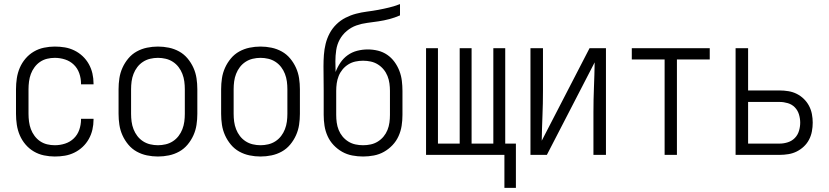

<svg xmlns="http://www.w3.org/2000/svg" viewBox="-20 -755 4040 936"><path d="M247 8Q221 8 194.5 2.5Q168 -3 145 -16.5Q122 -30 104.5 -50.5Q87 -71 76.5 -95.5Q66 -120 62 -146.5Q58 -173 58 -200V-320Q58 -347 62 -373.5Q66 -400 76.5 -424.5Q87 -449 104.5 -469.5Q122 -490 145 -503.5Q168 -517 194.5 -522.5Q221 -528 247 -528Q272 -528 296 -524Q320 -520 342.5 -509Q365 -498 383 -481Q401 -464 413 -442.5Q425 -421 430.5 -397Q436 -373 436 -348V-344H375V-347Q375 -373 366.5 -397.5Q358 -422 340 -439.5Q322 -457 297.5 -465Q273 -473 247 -473Q228 -473 209.5 -468.5Q191 -464 175.5 -453.5Q160 -443 148.5 -427.5Q137 -412 130.5 -394.5Q124 -377 121.5 -358Q119 -339 119 -320V-200Q119 -181 121.5 -162Q124 -143 130.5 -125.5Q137 -108 148.5 -92.5Q160 -77 175.5 -66.5Q191 -56 209.5 -51.5Q228 -47 247 -47Q273 -47 297.5 -55Q322 -63 340 -80.5Q358 -98 366.5 -122.5Q375 -147 375 -173V-176H436V-172Q436 -147 430.5 -123Q425 -99 413 -77.5Q401 -56 383 -39Q365 -22 342.5 -11Q320 0 296 4Q272 8 247 8Z M750 8Q723 8 696.5 2.5Q670 -3 646.5 -16Q623 -29 605.5 -50Q588 -71 577 -95.5Q566 -120 562 -146.5Q558 -173 558 -200V-320Q558 -347 562 -373.5Q566 -400 577 -424.5Q588 -449 605.5 -470Q623 -491 646.5 -504Q670 -517 696.5 -522.5Q723 -528 750 -528Q777 -528 803.5 -522.5Q830 -517 853.5 -504Q877 -491 894.5 -470Q912 -449 923 -424.5Q934 -400 938 -373.5Q942 -347 942 -320V-200Q942 -173 938 -146.5Q934 -120 923 -95.5Q912 -71 894.5 -50Q877 -29 853.5 -16Q830 -3 803.5 2.5Q777 8 750 8ZM750 -47Q769 -47 788 -51.5Q807 -56 823 -66.5Q839 -77 850.5 -92Q862 -107 869 -125Q876 -143 878.5 -162Q881 -181 881 -200V-320Q881 -339 878.5 -358Q876 -377 869 -395Q862 -413 850.5 -428Q839 -443 823 -453.5Q807 -464 788 -468.5Q769 -473 750 -473Q731 -473 712 -468.5Q693 -464 677 -453.5Q661 -443 649.5 -428Q638 -413 631 -395Q624 -377 621.5 -358Q619 -339 619 -320V-200Q619 -181 621.5 -162Q624 -143 631 -125Q638 -107 649.5 -92Q661 -77 677 -66.5Q693 -56 712 -51.5Q731 -47 750 -47Z M1250 8Q1223 8 1196.5 2.5Q1170 -3 1146.5 -16Q1123 -29 1105.5 -50Q1088 -71 1077 -95.5Q1066 -120 1062 -146.5Q1058 -173 1058 -200V-320Q1058 -347 1062 -373.5Q1066 -400 1077 -424.5Q1088 -449 1105.5 -470Q1123 -491 1146.5 -504Q1170 -517 1196.5 -522.5Q1223 -528 1250 -528Q1277 -528 1303.5 -522.5Q1330 -517 1353.5 -504Q1377 -491 1394.5 -470Q1412 -449 1423 -424.5Q1434 -400 1438 -373.5Q1442 -347 1442 -320V-200Q1442 -173 1438 -146.5Q1434 -120 1423 -95.5Q1412 -71 1394.5 -50Q1377 -29 1353.5 -16Q1330 -3 1303.5 2.5Q1277 8 1250 8ZM1250 -47Q1269 -47 1288 -51.5Q1307 -56 1323 -66.5Q1339 -77 1350.5 -92Q1362 -107 1369 -125Q1376 -143 1378.5 -162Q1381 -181 1381 -200V-320Q1381 -339 1378.5 -358Q1376 -377 1369 -395Q1362 -413 1350.5 -428Q1339 -443 1323 -453.5Q1307 -464 1288 -468.5Q1269 -473 1250 -473Q1231 -473 1212 -468.5Q1193 -464 1177 -453.5Q1161 -443 1149.5 -428Q1138 -413 1131 -395Q1124 -377 1121.5 -358Q1119 -339 1119 -320V-200Q1119 -181 1121.5 -162Q1124 -143 1131 -125Q1138 -107 1149.5 -92Q1161 -77 1177 -66.5Q1193 -56 1212 -51.5Q1231 -47 1250 -47Z M1750 8Q1724 8 1697.5 3Q1671 -2 1648 -15Q1625 -28 1606.5 -47.5Q1588 -67 1577 -91.5Q1566 -116 1562 -142Q1558 -168 1558 -195V-312Q1558 -342 1557.5 -372Q1557 -402 1557 -432Q1557 -460 1559 -487.5Q1561 -515 1567.5 -541.5Q1574 -568 1587 -592.5Q1600 -617 1620 -636.5Q1640 -656 1664.5 -668.5Q1689 -681 1715.5 -688Q1742 -695 1769.5 -698.5Q1797 -702 1824 -707Q1851 -712 1877.5 -718.5Q1904 -725 1930 -735V-680Q1905 -669 1878.5 -662Q1852 -655 1825 -651Q1798 -647 1770.5 -643.5Q1743 -640 1717.5 -631Q1692 -622 1670.5 -604Q1649 -586 1636 -562Q1623 -538 1619 -510.5Q1615 -483 1615 -456Q1615 -443 1615.5 -430.5Q1616 -418 1616 -406V-404Q1625 -428 1639.5 -449.5Q1654 -471 1675 -486Q1696 -501 1721.5 -507.5Q1747 -514 1773 -514Q1798 -514 1822.5 -508Q1847 -502 1867.5 -488Q1888 -474 1903 -453.5Q1918 -433 1927 -409.5Q1936 -386 1939 -361Q1942 -336 1942 -312V-195Q1942 -168 1938 -142Q1934 -116 1923 -91.5Q1912 -67 1893.5 -47.5Q1875 -28 1852 -15Q1829 -2 1802.5 3Q1776 8 1750 8ZM1750 -47Q1769 -47 1787.5 -51Q1806 -55 1822 -65Q1838 -75 1850 -89.5Q1862 -104 1869 -121.5Q1876 -139 1878.5 -157.5Q1881 -176 1881 -195V-312Q1881 -330 1878.5 -348.5Q1876 -367 1869 -384.5Q1862 -402 1850 -416.5Q1838 -431 1822 -441Q1806 -451 1787.5 -455Q1769 -459 1750 -459Q1731 -459 1712.5 -455Q1694 -451 1678 -441Q1662 -431 1650 -416.5Q1638 -402 1631 -384.5Q1624 -367 1621.5 -348.5Q1619 -330 1619 -312V-195Q1619 -176 1621.5 -157.5Q1624 -139 1631 -121.5Q1638 -104 1650 -89.5Q1662 -75 1678 -65Q1694 -55 1712.5 -51Q1731 -47 1750 -47Z M2439 161V0H2057V-520H2115V-55H2221V-520H2279V-55H2385V-520H2443V-55H2495V161Z M2566 0V-520H2627V-312Q2627 -251 2624.5 -190.5Q2622 -130 2621 -69L2854 -520H2934V0H2873V-208Q2873 -269 2875.5 -329.5Q2878 -390 2879 -451L2646 0Z M3220 0V-465H3060V-520H3440V-465H3280V0Z M3566 0V-520H3627V-314H3781Q3802 -314 3823.5 -310.5Q3845 -307 3864 -297.5Q3883 -288 3898.5 -273Q3914 -258 3924 -239Q3934 -220 3938 -199Q3942 -178 3942 -157Q3942 -136 3938 -114.5Q3934 -93 3924 -74Q3914 -55 3898.5 -40.5Q3883 -26 3864 -16.5Q3845 -7 3823.5 -3.5Q3802 0 3781 0ZM3627 -55H3781Q3801 -55 3821 -61.5Q3841 -68 3855 -82.5Q3869 -97 3875 -117Q3881 -137 3881 -157Q3881 -177 3875 -197Q3869 -217 3855 -231.5Q3841 -246 3821 -252Q3801 -258 3781 -258H3627Z"/></svg>

Font: Iosevka Light
Style: Regular
Weight: 300
Monospace: yes
Designer: Belleve Invis
Foundry: Belleve Invis
Version: Version 32.5.0; ttfautohint (v1.8.4)